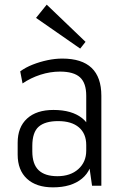

<svg xmlns="http://www.w3.org/2000/svg" viewBox="-20 -799 529 826"><path d="M351 -175V-387Q351 -442 324 -466.5Q297 -491 238 -491Q196 -491 154 -477.5Q112 -464 77 -440L67 -492Q90 -509 120.5 -521Q151 -533 184 -540Q217 -547 248 -547Q332 -547 374 -507Q416 -467 416 -387V0H376ZM208 7Q136 7 96 -30Q56 -67 56 -134V-185Q56 -252 96.5 -289Q137 -326 210 -326Q289 -326 333.5 -290.5Q378 -255 378 -188V-136Q378 -68 332.5 -30.5Q287 7 208 7ZM227 -41Q283 -41 317 -71.5Q351 -102 351 -151V-175Q351 -224 319.5 -251Q288 -278 230 -278Q174 -278 146.5 -254Q119 -230 119 -171V-148Q119 -93 146 -67Q173 -41 227 -41ZM348 -619 325 -590 135 -722 181 -779Z"/></svg>

Font: Pathway Extreme SemiCondensed ExtraLight
Style: Regular
Weight: 250
Width: 4
Version: Version 1.001;gftools[0.9.26]